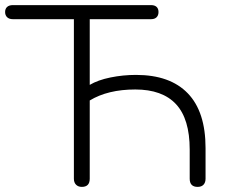

<svg xmlns="http://www.w3.org/2000/svg" viewBox="-23 -725 884 751"><path d="M266 -26V-650H27Q13 -650 5 -657.5Q-3 -665 -3 -678Q-3 -691 5 -698Q13 -705 27 -705H568Q582 -705 589.5 -698Q597 -691 597 -678Q597 -665 589.5 -657.5Q582 -650 568 -650H328V-393Q360 -412 409 -422Q458 -432 509 -432Q642 -432 711.5 -360Q781 -288 781 -146V-26Q781 -11 773 -2.5Q765 6 750 6Q719 6 719 -26V-140Q719 -260 665.5 -317.5Q612 -375 506 -375Q399 -375 328 -332V-26Q328 6 297 6Q283 6 274.5 -2.5Q266 -11 266 -26Z"/></svg>

Font: SN Pro Light
Style: Regular
Weight: 300
Designer: Tobias Whetton
Foundry: Supernotes
Version: Version 1.002